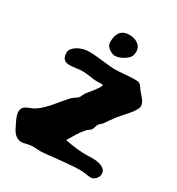

<svg xmlns="http://www.w3.org/2000/svg" viewBox="-170 -761 831 902"><g transform="rotate(30 246.0 -309.5)"><path d="M483 -23C483 -54 449 -66 406 -66C397 -66 389 -65 380 -65C334 -65 299 -70 258 -78C279 -113 292 -137 314 -162C320 -170 332 -175 338 -183C345 -192 345 -206 351 -214C356 -222 367 -228 372 -236C384 -253 396 -271 409 -288C430 -315 483 -363 483 -392C483 -416 457 -437 446 -452C420 -486 426 -486 391 -486C360 -486 319 -480 290 -480C255 -480 187 -492 146 -492C101 -492 56 -466 54 -437C54 -396 75 -391 97 -391C119 -391 142 -397 162 -397C192 -397 224 -389 243 -389C254 -389 264 -390 270 -390C275 -390 278 -389 278 -386C278 -373 240 -330 227 -313C220 -304 217 -291 212 -285C203 -274 187 -268 178 -258C136 -213 107 -167 63 -137C35 -118 -3 -120 -3 -82C-3 -60 10 -38 17 -23C31 7 44 32 79 36C93 36 113 26 142 26C154 26 167 28 179 28C208 28 321 11 389 11C409 11 431 17 447 17C461 17 483 -1 483 -23ZM333 -581C335 -589 336 -596 336 -602C336 -638 303 -655 269 -655C221 -655 207 -621 207 -581C207 -548 248 -535 256 -535C288 -535 328 -562 333 -581Z"/></g></svg>

Font: Freckle Face
Style: Regular
Weight: 400
Designer: Astigmatic (AOETI)
Foundry: Astigmatic (AOETI)
Version: Version 1.000